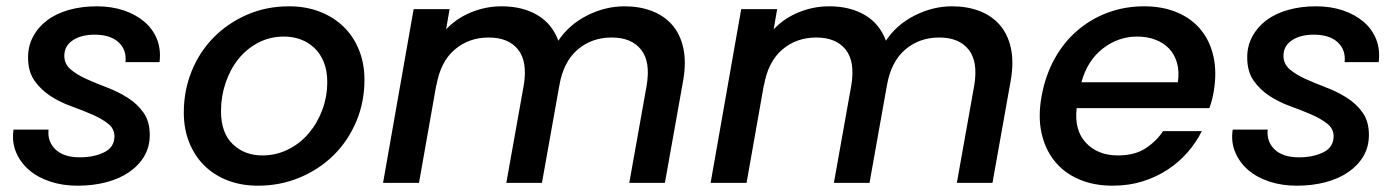

<svg xmlns="http://www.w3.org/2000/svg" viewBox="-20 -580 4441 609"><path d="M455 -152Q455 -114 437.5 -84.5Q420 -55 389.5 -34Q359 -13 317 -2Q275 9 226 9Q179 9 139.5 -4Q100 -17 72.5 -40.5Q45 -64 31 -97Q17 -130 23 -169H134Q130 -131 156 -106Q182 -81 233 -81Q278 -81 310.5 -97Q343 -113 343 -148Q343 -172 322.5 -188Q302 -204 272 -217Q242 -230 206 -243Q170 -256 140 -275.5Q110 -295 89.5 -324Q69 -353 69 -398Q69 -434 85 -464Q101 -494 129.5 -515.5Q158 -537 198.5 -548.5Q239 -560 287 -560Q334 -560 372.5 -547Q411 -534 438 -511Q465 -488 478 -455.5Q491 -423 486 -383H378Q382 -422 356 -446Q330 -470 280 -470Q237 -470 210.5 -452Q184 -434 184 -403Q184 -377 204 -360Q224 -343 254 -329.5Q284 -316 319.5 -302.5Q355 -289 385 -270Q415 -251 435 -223Q455 -195 455 -152Z M1136 -327Q1136 -256 1110 -194.5Q1084 -133 1038.5 -88Q993 -43 931 -17Q869 9 798 9Q745 9 701.5 -8Q658 -25 627.5 -55.5Q597 -86 580 -128.5Q563 -171 563 -223Q563 -293 588 -354.5Q613 -416 658 -461.5Q703 -507 764 -533.5Q825 -560 897 -560Q950 -560 994 -543Q1038 -526 1069.5 -495.5Q1101 -465 1118.5 -422Q1136 -379 1136 -327ZM681 -228Q681 -158 718.5 -122.5Q756 -87 812 -87Q856 -87 894 -106Q932 -125 959.5 -157.5Q987 -190 1002.5 -232Q1018 -274 1018 -320Q1018 -356 1007 -383Q996 -410 977 -428Q958 -446 933.5 -455Q909 -464 881 -464Q836 -464 799 -444.5Q762 -425 736 -392.5Q710 -360 695.5 -317Q681 -274 681 -228Z M2031 -308Q2044 -384 2013.5 -422.5Q1983 -461 1920 -461Q1857 -461 1812 -422.5Q1767 -384 1754 -308L1699 0H1586L1641 -308Q1654 -384 1623.5 -422.5Q1593 -461 1530 -461Q1467 -461 1422 -422.5Q1377 -384 1364 -308V-311L1309 0H1195L1292 -551H1406L1395 -487Q1428 -522 1474.5 -541Q1521 -560 1571 -560Q1637 -560 1684 -532.5Q1731 -505 1751 -451Q1785 -502 1842.5 -531Q1900 -560 1961 -560Q2009 -560 2048 -545Q2087 -530 2112.5 -500.5Q2138 -471 2147.5 -427Q2157 -383 2147 -325L2089 0H1976Z M3070 -308Q3083 -384 3052.5 -422.5Q3022 -461 2959 -461Q2896 -461 2851 -422.5Q2806 -384 2793 -308L2738 0H2625L2680 -308Q2693 -384 2662.5 -422.5Q2632 -461 2569 -461Q2506 -461 2461 -422.5Q2416 -384 2403 -308V-311L2348 0H2234L2331 -551H2445L2434 -487Q2467 -522 2513.5 -541Q2560 -560 2610 -560Q2676 -560 2723 -532.5Q2770 -505 2790 -451Q2824 -502 2881.5 -531Q2939 -560 3000 -560Q3048 -560 3087 -545Q3126 -530 3151.5 -500.5Q3177 -471 3186.5 -427Q3196 -383 3186 -325L3128 0H3015Z M3587 -464Q3527 -464 3478 -426Q3429 -388 3410 -319H3716Q3721 -353 3713.5 -380Q3706 -407 3688.5 -425.5Q3671 -444 3645 -454Q3619 -464 3587 -464ZM3792 -164Q3774 -128 3746.5 -96.5Q3719 -65 3683 -41.5Q3647 -18 3603.5 -4.5Q3560 9 3509 9Q3450 9 3403 -11Q3356 -31 3325.5 -68.5Q3295 -106 3283.5 -158.5Q3272 -211 3284 -276Q3296 -341 3325 -393.5Q3354 -446 3397 -483Q3440 -520 3494 -540Q3548 -560 3609 -560Q3668 -560 3714 -540.5Q3760 -521 3789 -485.5Q3818 -450 3829 -400.5Q3840 -351 3830 -291Q3828 -278 3824.5 -264.5Q3821 -251 3816 -237H3395Q3387 -167 3424.5 -127Q3462 -87 3526 -87Q3579 -87 3613.5 -109.5Q3648 -132 3669 -164Z M4322 -152Q4322 -114 4304.5 -84.5Q4287 -55 4256.5 -34Q4226 -13 4184 -2Q4142 9 4093 9Q4046 9 4006.5 -4Q3967 -17 3939.5 -40.5Q3912 -64 3898 -97Q3884 -130 3890 -169H4001Q3997 -131 4023 -106Q4049 -81 4100 -81Q4145 -81 4177.5 -97Q4210 -113 4210 -148Q4210 -172 4189.5 -188Q4169 -204 4139 -217Q4109 -230 4073 -243Q4037 -256 4007 -275.5Q3977 -295 3956.5 -324Q3936 -353 3936 -398Q3936 -434 3952 -464Q3968 -494 3996.5 -515.5Q4025 -537 4065.5 -548.5Q4106 -560 4154 -560Q4201 -560 4239.5 -547Q4278 -534 4305 -511Q4332 -488 4345 -455.5Q4358 -423 4353 -383H4245Q4249 -422 4223 -446Q4197 -470 4147 -470Q4104 -470 4077.5 -452Q4051 -434 4051 -403Q4051 -377 4071 -360Q4091 -343 4121 -329.5Q4151 -316 4186.5 -302.5Q4222 -289 4252 -270Q4282 -251 4302 -223Q4322 -195 4322 -152Z"/></svg>

Font: SVN-Poppins Medium
Style: Italic
Weight: 500
Italic angle: -10°
Designer: Ninad Kale (Devanagari), Jonny Pinhorn (Latin)
Foundry: Indian Type Foundry
Version: Version 3.002 2017; ttfautohint (v1.8.3)